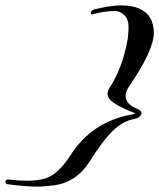

<svg xmlns="http://www.w3.org/2000/svg" viewBox="-125 -644 592 714"><path d="M352 -318Q342 -300 342 -289Q342 -256 386 -239Q406 -230 399.5 -217.5Q393 -205 373 -201Q333 -194 296 -159Q259 -124 206 -40Q155 38 68 46Q34 50 16 50Q-31 50 -97 41Q-105 40 -105 32Q-105 29 -102.5 25.5Q-100 22 -78 25Q-56 28 -21 28Q14 28 42 20Q91 5 136 -65Q217 -193 369 -219L379 -222Q300 -253 282 -276Q275 -286 275 -296Q275 -306 282 -317Q328 -387 347 -484Q353 -512 353 -543Q353 -574 336.5 -588.5Q320 -603 304 -603Q262 -603 221 -591Q213 -588 212 -596Q214 -604 222 -608Q284 -624 325.5 -624Q367 -624 393 -612Q447 -588 447 -522Q447 -456 352 -318Z"/></svg>

Font: Arizonia
Style: Regular
Weight: 400
Designer: Robert E. Leuschke
Foundry: Robert E. Leuschke
Version: Version 1.003